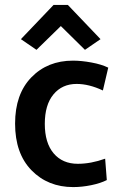

<svg xmlns="http://www.w3.org/2000/svg" viewBox="-20 -759 497 789"><path d="M299.8 -85.9Q353.5 -85.9 412.1 -106.9L418.9 -19Q393.1 -5.9 354.7 2Q316.4 9.8 280.8 9.8Q176.8 9.8 109.4 -59.3Q42 -128.4 42 -251Q42 -372.1 108.6 -440.9Q175.3 -509.8 279.8 -509.8Q314.5 -509.8 355.7 -502.2Q397 -494.6 424.8 -481L402.8 -387.2Q345.7 -414.1 294.9 -414.1Q235.4 -414.1 199.7 -371.1Q164.1 -328.1 164.1 -250Q164.1 -171.9 200.4 -128.9Q236.8 -85.9 299.8 -85.9ZM129.9 -554.2 65.9 -598.1 200.2 -738.8H258.8L393.1 -598.1L329.1 -554.2L230 -651.9Z"/></svg>

Font: LT Hoop SemBd
Style: Regular
Weight: 600
Designer: Daniel Lyons
Foundry: LyonsType
Version: Version 1.000